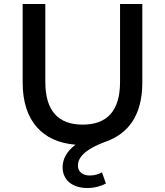

<svg xmlns="http://www.w3.org/2000/svg" viewBox="-20 -720 830 966"><path d="M584 -308C584 -159 516 -93 396 -93C276 -93 208 -159 208 -308V-700H94V-304C94 -113 193 -5 360 8C313 43 295 83 295 122C295 183 341 226 420 226C454 226 488 217 513 203L493 147C477 157 453 163 432 163C397 163 372 145 372 113C372 78 398 34 514 -8C625 -48 696 -140 696 -304V-700H584Z"/></svg>

Font: Montserrat-Alt1 SemBd
Style: Regular
Weight: 600
Designer: Differentunic
Foundry: Differentunic
Version: Version 7.222